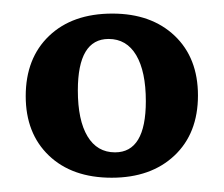

<svg xmlns="http://www.w3.org/2000/svg" viewBox="-20 -501 323 277"><path d="M141.1 -244.6Q84 -244.6 50.5 -276.6Q17.1 -308.6 17.1 -362.3Q17.1 -417 50.8 -449.2Q84.5 -481.4 142.1 -481.4Q198.2 -481.4 231.9 -449.5Q265.6 -417.5 265.6 -363.3Q265.6 -308.6 231.7 -276.6Q197.8 -244.6 141.1 -244.6ZM146 -281.2Q190.4 -281.2 190.4 -355Q190.4 -397.9 176.5 -421.4Q162.6 -444.8 136.7 -444.8Q92.3 -444.8 92.3 -370.6Q92.3 -327.6 106.2 -304.4Q120.1 -281.2 146 -281.2Z"/></svg>

Font: Markazi Text Medium
Style: Regular
Weight: 500
Designer: Borna Izadpanah (Arabic designer), Fiona Ross (Arabic design director) and Florian Runge (Latin designer)
Foundry: Borna Izadpanah and Florian Runge
Version: Version 1.001